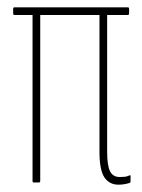

<svg xmlns="http://www.w3.org/2000/svg" viewBox="-20 -499 388 525"><path d="M304 6Q279 6 265.5 -14Q252 -34 252 -84V-458H90V-4Q90 0 86 0H72Q69 0 69 -4V-458H20Q16 -458 16 -462V-475Q16 -479 20 -479H329Q333 -479 333 -475V-462Q333 -458 329 -458H273V-84Q273 -46 281 -30.5Q289 -15 307 -15Q313 -15 320 -15.5Q327 -16 333 -19Q337 -21 337 -18V-4Q337 0 335 1Q329 3 321 4.5Q313 6 304 6Z"/></svg>

Font: Sofia Sans Extra Condensed Thin
Style: Regular
Weight: 250
Version: Version 4.100